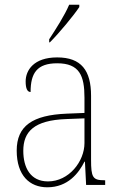

<svg xmlns="http://www.w3.org/2000/svg" viewBox="-20 -786 514 816"><path d="M189 -619V-606H192C232 -646 294 -721 317 -756V-766H274C255 -721 219 -665 189 -619ZM181 10C269 10 315 -51 339 -99H341L346 0H427V-20H422C374 -20 367 -33 367 -107V-379C367 -486 326 -542 223 -542C123 -542 89 -487 89 -440C89 -410 96 -395 110 -395C110 -475 137 -517 223 -517C318 -517 339 -464 339 -371V-306L264 -303C118 -297 51 -251 51 -146C51 -40 106 10 181 10ZM184 -15C109 -15 79 -74 79 -145C79 -226 124 -275 262 -280L339 -283V-178C339 -100 273 -15 184 -15Z"/></svg>

Font: Noto Serif Sinhala SemiCondensed Thin
Style: Regular
Weight: 100
Width: 4
Designer: Jelle Bosma - Monotype Design Team
Foundry: Monotype Imaging Inc.
Version: Version 2.007